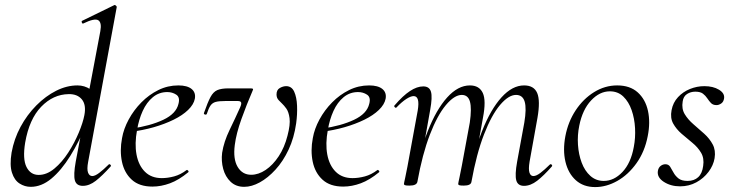

<svg xmlns="http://www.w3.org/2000/svg" viewBox="-20 -746 2984 780"><path d="M104.8 13Q80.4 13 59.4 -0.5Q38.4 -14 28.6 -44.5Q18.8 -75 27 -126Q37 -181.6 63.4 -230.6Q89.8 -279.6 127.6 -317.7Q165.4 -355.8 208.4 -377.4Q251.4 -399 294.8 -399Q323 -399 346.9 -383.4Q370.8 -367.8 374.4 -332L332.4 -246Q301.8 -171 265.5 -112.5Q229.2 -54 188.9 -20.5Q148.6 13 104.8 13ZM137.2 -35.4Q170 -35.4 201.1 -61.3Q232.2 -87.2 257.5 -126.5Q282.8 -165.8 300 -207.1Q317.2 -248.4 322.8 -278.4Q330.8 -320.2 312.5 -342.3Q294.2 -364.4 259 -363.6Q196 -362.8 147.3 -312.3Q98.6 -261.8 82.2 -166.4Q71.4 -100 87.6 -67.7Q103.8 -35.4 137.2 -35.4ZM316.4 9Q290.4 9 284.2 -13.2Q278 -35.4 287.6 -89L387.6 -619.4Q394 -654.6 379.1 -663.8Q364.2 -673 318.4 -650.6Q314.4 -648.8 312.4 -654.8Q310.4 -660.8 314.4 -661.8L443.8 -725Q447.2 -727 451.2 -723Q455.2 -719 454.2 -717L338.2 -89Q332.4 -58.6 337.7 -44.7Q343 -30.8 355 -30.8Q366 -30.8 383 -43.6Q400 -56.4 420.8 -77Q424 -81 428.4 -77Q432.8 -73 428.8 -69Q395.4 -32 369.2 -11.5Q343 9 316.4 9Z M599.2 12Q546 12 515.5 -15.8Q485 -43.6 475.5 -88.6Q466 -133.6 475.8 -185Q482.2 -222.4 502.8 -260.5Q523.4 -298.6 554.2 -329.9Q585 -361.2 623.2 -380.1Q661.4 -399 704.4 -399Q740.6 -399 758.3 -384.6Q776 -370.2 771.6 -345Q767 -321.4 744.2 -299.4Q721.4 -277.4 685.1 -259.6Q648.8 -241.8 604.3 -229.1Q559.8 -216.4 512.2 -210.6L514.2 -223.6Q590.8 -234.6 643.2 -259.3Q695.6 -284 705 -324Q712.2 -350.8 696.1 -361.4Q680 -372 659.6 -372Q626.2 -372 600.9 -351.1Q575.6 -330.2 559.7 -295.2Q543.8 -260.2 536.8 -218Q526.4 -162.2 534.6 -118.2Q542.8 -74.2 568.8 -48.3Q594.8 -22.4 637.4 -22.4Q661.2 -22.4 687.3 -29.4Q713.4 -36.4 737.8 -55Q740.6 -57 744.1 -53Q747.6 -49 744.8 -46.2Q706.8 -14.8 670.7 -1.4Q634.6 12 599.2 12Z M972 13Q938.6 13 917 -7.5Q895.4 -28 886.8 -59.8Q878.2 -91.6 882.4 -125.2Q889.4 -170.2 912.7 -218.1Q936 -266 955.6 -310Q961.8 -324 959.5 -329.8Q957.2 -335.6 946.2 -335.6H895Q869.4 -335.6 856.1 -331.9Q842.8 -328.2 835.1 -317.1Q827.4 -306 820 -283Q818 -279 812.4 -280.8Q806.8 -282.6 808.8 -287.6Q823.8 -330.6 835.1 -351.7Q846.4 -372.8 862.8 -379.9Q879.2 -387 908.2 -387H997.2Q1006 -387 1007.6 -385Q1009.2 -383 1005.2 -375Q982.2 -322 960.9 -262.7Q939.6 -203.4 933.8 -157Q926.4 -99.8 945.5 -67.9Q964.6 -36 1000.4 -36Q1030 -36 1059.3 -55.7Q1088.6 -75.4 1112.2 -111.1Q1135.8 -146.8 1148 -195Q1159.8 -239.8 1156.3 -265.8Q1152.8 -291.8 1143.2 -304.9Q1133.6 -318 1127 -324Q1121.8 -329.4 1112.6 -338.6Q1103.4 -347.8 1103.4 -362.2Q1103.4 -381 1116.7 -388.5Q1130 -396 1142.4 -396Q1165 -396 1175.2 -373.5Q1185.4 -351 1186.8 -316.3Q1188.2 -281.6 1183.2 -245.2Q1174.8 -185.8 1152.5 -138.3Q1130.2 -90.8 1099.3 -57Q1068.4 -23.2 1035.4 -5.1Q1002.4 13 972 13Z M1374.2 12Q1321 12 1290.5 -15.8Q1260 -43.6 1250.5 -88.6Q1241 -133.6 1250.8 -185Q1257.2 -222.4 1277.8 -260.5Q1298.4 -298.6 1329.2 -329.9Q1360 -361.2 1398.2 -380.1Q1436.4 -399 1479.4 -399Q1515.6 -399 1533.3 -384.6Q1551 -370.2 1546.6 -345Q1542 -321.4 1519.2 -299.4Q1496.4 -277.4 1460.1 -259.6Q1423.8 -241.8 1379.3 -229.1Q1334.8 -216.4 1287.2 -210.6L1289.2 -223.6Q1365.8 -234.6 1418.2 -259.3Q1470.6 -284 1480 -324Q1487.2 -350.8 1471.1 -361.4Q1455 -372 1434.6 -372Q1401.2 -372 1375.9 -351.1Q1350.6 -330.2 1334.7 -295.2Q1318.8 -260.2 1311.8 -218Q1301.4 -162.2 1309.6 -118.2Q1317.8 -74.2 1343.8 -48.3Q1369.8 -22.4 1412.4 -22.4Q1436.2 -22.4 1462.3 -29.4Q1488.4 -36.4 1512.8 -55Q1515.6 -57 1519.1 -53Q1522.6 -49 1519.8 -46.2Q1481.8 -14.8 1445.7 -1.4Q1409.6 12 1374.2 12Z M2108.8 9Q2083.6 9 2077.4 -13.2Q2071.2 -35.4 2080.8 -89L2110 -248Q2119.6 -304.8 2111.6 -332.6Q2103.6 -360.4 2076.4 -360.4Q2046 -360.4 2011.4 -319.5Q1976.8 -278.6 1946.2 -199.6Q1915.6 -120.6 1895.2 -7.2L1883.6 -8.2Q1903.6 -125.4 1938.4 -213.5Q1973.2 -301.6 2017.2 -350.3Q2061.2 -399 2109.2 -399Q2149 -399 2162.3 -368.2Q2175.6 -337.4 2163.4 -267L2131.4 -89Q2126.4 -58.6 2130.9 -44.7Q2135.4 -30.8 2146.8 -30.8Q2158.6 -30.8 2175.5 -43.6Q2192.4 -56.4 2213.2 -77Q2217.2 -81 2221.2 -77Q2225.2 -73 2221.2 -69Q2188.6 -32 2162 -11.5Q2135.4 9 2108.8 9ZM1643.6 8Q1629.4 8 1625.2 6.3Q1621 4.6 1621 1.6Q1621 -1.6 1626.1 -24Q1631.2 -46.4 1635.2 -69.2L1677 -297Q1686.8 -355.6 1660.4 -355.6Q1648.8 -355.6 1630.7 -344Q1612.6 -332.4 1591.2 -310Q1588.2 -306 1583.8 -310.5Q1579.4 -315 1583.2 -318.2Q1616.8 -357.2 1645.4 -376.1Q1674 -395 1699.6 -395Q1724.4 -395 1730.8 -373.3Q1737.2 -351.6 1727.6 -299.4L1675.6 -7.2Q1672.2 8 1643.6 8ZM1864 8Q1849.8 8 1845.6 6.3Q1841.4 4.6 1841.4 1.6Q1841.4 -1.6 1846.9 -26.4Q1852.4 -51.2 1856.4 -74L1888.6 -248.4Q1896.8 -305.4 1889.2 -332.9Q1881.6 -360.4 1856 -360.4Q1826 -360.4 1791.3 -319Q1756.6 -277.6 1726.2 -198.5Q1695.8 -119.4 1675.6 -7.2L1663.2 -8.2Q1683 -124.8 1717.7 -212.9Q1752.4 -301 1796.5 -350Q1840.6 -399 1889 -399Q1927 -399 1941.3 -368.4Q1955.6 -337.8 1942 -267.4L1895.2 -7.2Q1893 8 1864 8Z M2398 14Q2350.2 14 2319.3 -13.8Q2288.4 -41.6 2277.2 -88.6Q2266 -135.6 2276.8 -193Q2288 -251.6 2318.8 -298.1Q2349.6 -344.6 2393.6 -371.8Q2437.6 -399 2487.4 -399Q2539.4 -399 2570.8 -370.7Q2602.2 -342.4 2612.4 -295.5Q2622.6 -248.6 2611.4 -193Q2599.2 -129.8 2565.7 -82.9Q2532.2 -36 2487.8 -11Q2443.4 14 2398 14ZM2432.8 -11Q2474.4 -11 2508.7 -47.3Q2543 -83.6 2554.8 -149Q2562 -186 2559.9 -225.3Q2557.8 -264.6 2546 -298.6Q2534.2 -332.6 2512.2 -353.8Q2490.2 -375 2457.6 -375Q2416 -375 2381.2 -337.8Q2346.4 -300.6 2333.4 -236Q2325.4 -197.4 2328 -158Q2330.6 -118.6 2343.1 -85.2Q2355.6 -51.8 2378.4 -31.4Q2401.2 -11 2432.8 -11Z M2742.8 11Q2705 11 2676.8 -7.2Q2648.6 -25.4 2652.6 -51.4Q2654.8 -65 2663.8 -71.9Q2672.8 -78.8 2683.2 -78.8Q2696 -78.8 2702.6 -68.4Q2709.2 -58 2716.2 -44.9Q2723.2 -31.8 2736 -21.4Q2748.8 -11 2773.2 -11Q2800 -11 2816.4 -26.2Q2832.8 -41.4 2836.6 -71.8Q2841.4 -103 2828.1 -125.5Q2814.8 -148 2792.5 -166.1Q2770.2 -184.2 2748.8 -202.8Q2727.4 -221.4 2714.8 -244.1Q2702.2 -266.8 2708.2 -298.2Q2714 -329.4 2734.4 -351.3Q2754.8 -373.2 2783.2 -384.6Q2811.6 -396 2841.2 -396Q2877 -396 2900.8 -381.6Q2924.6 -367.2 2921.6 -346.4Q2919.4 -332 2909.8 -325.5Q2900.2 -319 2891 -319Q2876.6 -319 2868.6 -327.2Q2860.6 -335.4 2853.5 -346.3Q2846.4 -357.2 2835.8 -365.4Q2825.2 -373.6 2804.6 -373.6Q2785.8 -373.6 2771 -364Q2756.2 -354.4 2753.4 -333.8Q2748.4 -304.2 2761.7 -282.2Q2775 -260.2 2797 -241.3Q2819 -222.4 2840.8 -202.8Q2862.6 -183.2 2875.4 -159.2Q2888.2 -135.2 2883 -103.2Q2878.2 -74.2 2858.4 -47.8Q2838.6 -21.4 2808.7 -5.2Q2778.8 11 2742.8 11Z"/></svg>

Font: Cormorant Garamond Light
Style: Italic
Weight: 300
Italic angle: -10°
Designer: Christian Thalmann (Catharsis Fonts)
Foundry: Catharsis Fonts
Version: Version 4.001